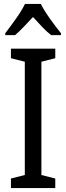

<svg xmlns="http://www.w3.org/2000/svg" viewBox="-20 -963 340 983"><path d="M263 0H36V-49L107 -67V-647L36 -665V-714H263V-665L192 -647V-67L263 -49ZM189 -943Q206 -909 236 -867Q266 -825 292 -793V-783H242Q219 -801 196 -825Q173 -849 149 -876Q124 -849 100.5 -824.5Q77 -800 57 -783H7V-793Q34 -828 63 -869Q92 -910 108 -943Z"/></svg>

Font: Noto Sans Bengali UI Condensed
Style: Regular
Weight: 400
Width: 3
Designer: Jelle Bosma - Monotype Design Team
Foundry: Monotype Imaging Inc.
Version: Version 2.003; ttfautohint (v1.8.4.7-5d5b)